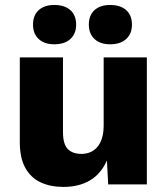

<svg xmlns="http://www.w3.org/2000/svg" viewBox="-20 -726 659 756"><path d="M229.6 10Q179.2 10 140.6 -7.7Q102 -25.4 80 -64.4Q58 -103.4 58 -166V-500H228V-206.2Q228 -158.4 246.9 -139.2Q265.8 -120 301.2 -120Q319 -120 334.9 -126.5Q350.8 -133 362.7 -146.6Q374.6 -160.2 381.4 -181.7Q388.2 -203.2 388.2 -232.2V-500H558.2V0H406L401 -94Q377.4 -41.2 334.1 -15.6Q290.8 10 229.6 10ZM193.7 -706.4Q234.4 -706.4 257.1 -686.1Q279.8 -665.8 279.8 -628.8Q279.8 -593.2 257.1 -572.4Q234.4 -551.6 193.7 -551.6Q154.6 -551.6 132.3 -572.4Q110 -593.2 110 -628.8Q110 -665.8 132.3 -686.1Q154.6 -706.4 193.7 -706.4ZM413.5 -706.4Q454.2 -706.4 476.9 -686.1Q499.6 -665.8 499.6 -628.8Q499.6 -593.2 476.9 -572.4Q454.2 -551.6 413.5 -551.6Q374.4 -551.6 352.1 -572.4Q329.8 -593.2 329.8 -628.8Q329.8 -665.8 352.1 -686.1Q374.4 -706.4 413.5 -706.4Z"/></svg>

Font: Work Sans
Style: Regular
Weight: 400
Designer: Wei Huang
Foundry: Wei Huang
Version: Version 2.006; ttfautohint (v1.8.1.43-b0c9)